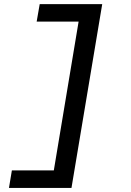

<svg xmlns="http://www.w3.org/2000/svg" viewBox="-20 -780 640 938"><path d="M174 -759.9 159.1 -674.4H364L242.9 52.6H38L23.8 138.1H329.2L479.4 -759.9Z"/></svg>

Font: Margiela Mono Italic SmBold It
Style: Regular
Weight: 600
Designer: Mike Abbink, Paul van der Laan, Pieter van Rosmalen
Foundry: Bold Monday
Version: Version 2.003 2021